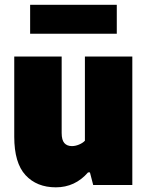

<svg xmlns="http://www.w3.org/2000/svg" viewBox="-20 -792 630 822"><path d="M41 -206.5V-550H244V-223Q244 -192.5 255.5 -179.5Q267 -166.5 288 -166.5Q302.5 -166.5 318.2 -173Q334 -179.5 343.5 -189.5V-550H546.5V0H379L365 -54H357Q301.5 10 219 10Q137.5 10 89.2 -42.2Q41 -94.5 41 -206.5ZM109 -647.5V-771.5H480V-647.5Z"/></svg>

Font: Encode Sans Semi Condensed Black
Style: Regular
Weight: 900
Width: 4
Designer: Multiple Designers
Foundry: Impallari Type
Version: Version 2.000